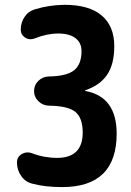

<svg xmlns="http://www.w3.org/2000/svg" viewBox="-20 -760 540 790"><path d="M331.1 -385.7Q460 -362.3 460 -210Q460 9.8 235.4 9.8Q166 9.8 114.3 -3.9Q85 -10.7 67.4 -35.6Q49.8 -60.5 49.8 -91.8Q49.8 -114.3 69.3 -126Q88.9 -137.7 110.4 -129.9Q161.1 -110.4 214.8 -110.4Q320.3 -110.4 320.3 -214.8Q320.3 -274.4 290.5 -299.3Q260.7 -324.2 180.7 -325.2Q155.3 -326.2 137.7 -343.8Q120.1 -361.3 120.1 -384.8Q120.1 -410.2 137.7 -427.2Q155.3 -444.3 179.7 -445.3Q253.9 -446.3 284.7 -470.7Q315.4 -495.1 315.4 -549.8Q315.4 -584 290.5 -603Q265.6 -622.1 219.7 -622.1Q172.9 -622.1 122.1 -601.6Q100.6 -593.8 83 -605.5Q65.4 -617.2 65.4 -637.7Q65.4 -667 81.1 -690.4Q96.7 -713.9 124 -721.7Q180.7 -739.3 245.1 -740.2Q346.7 -740.2 398.4 -696.3Q450.2 -652.3 450.2 -570.3Q450.2 -496.1 420.9 -452.6Q391.6 -409.2 331.1 -388.7Q330.1 -388.7 330.1 -387.7Q330.1 -385.7 331.1 -385.7Z"/></svg>

Font: Rounded-X Mgen+ 1m bold
Style: Bold
Weight: 700
Designer: [Source Han Sans]
Ryoko NISHIZUKA  (kana & ideographs); Paul D. Hunt (Latin, Greek & Cyrillic); Wenlong ZHANG  (bopomofo
Version: Version 1.059.20150602